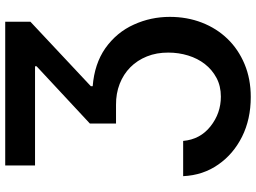

<svg xmlns="http://www.w3.org/2000/svg" viewBox="-141 -626 967 725"><g transform="rotate(-90 342.5 -263.5)"><path d="M338.8 199.9Q254.6 199.9 188.6 166.9Q122.9 133.9 83.8 77.4Q43.3 19.9 39.8 -55.4H172.9Q178.6 8.9 228 47.9Q277.3 87 340.2 87Q380 87 410.9 70.5Q441.8 54 463.1 26.6Q484.4 -0.7 495.4 -36.6Q506.4 -72.4 506.4 -111.2Q506.7 -155.5 492 -192.1Q477.3 -228.7 451 -254.8Q424.7 -280.9 388.3 -295.1Q351.9 -309.3 308.9 -308.9H238.6V-407.7L454.9 -609V-614.7H80.3V-727.3H622.9V-632.1L379.6 -404.1V-397Q463.8 -390.3 522.7 -349.4Q583.1 -306.5 612.2 -241.5Q641.3 -177.6 641.3 -105.8Q641.3 -40.8 619.7 15.1Q598 71 558.4 112Q518.8 153.1 462.9 176.5Q407 199.9 338.8 199.9Z"/></g></svg>

Font: Linik Sans SemiBold
Style: Regular
Weight: 600
Designer: Fonts by Rasmus Andersson / Changes by Cristiano Sobral with parts from Marc Monis
Foundry: rsms
Version: Version 3.020; ttfautohint (v1.6)